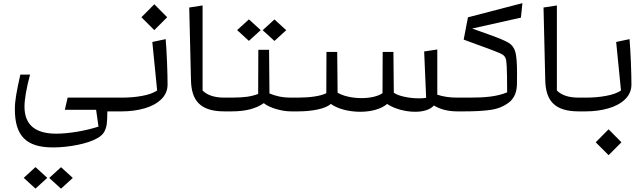

<svg xmlns="http://www.w3.org/2000/svg" viewBox="-20 -688 3979 1186"><path d="M71.8 -13.7C71.8 150.9 141.1 222.7 307.6 222.7C356 222.7 406.7 217.3 459 207C511.2 196.3 551.8 182.6 581.5 165.5C599.6 155.3 613.3 143.1 622.1 129.4C630.4 115.7 636.2 99.1 639.2 80.1C641.6 60.5 643.1 33.7 643.1 0H732.9V-85H397.9L380.4 -9.8H573.7L588.4 94.2C546.4 107.4 502 118.2 454.6 126C407.2 133.8 364.7 137.7 326.7 137.7C201.7 137.7 131.3 85.9 131.3 -28.8C131.3 -74.2 142.6 -140.1 165.5 -227.1H105.5C93.3 -173.3 85 -130.9 79.6 -99.1C74.2 -67.4 71.8 -39.1 71.8 -13.7ZM126.5 410.6 199.2 477.1 272 410.6 199.2 344.2ZM284.2 411.1 356.9 477.5 429.7 411.1 356.9 344.7Z M920.9 -428.7 950.7 -128.9C927.7 -113.8 896.5 -102.5 857.9 -95.7C819.3 -88.4 777.3 -85 732.9 -85H689V0H732.9C783.2 0 829.6 -6.3 872.6 -18.6C915.5 -30.8 950.2 -49.8 976.1 -74.7C1002 -99.6 1015.1 -130.4 1015.1 -166C1015.1 -199.2 1014.2 -245.6 1011.7 -305.2C1009.3 -364.3 1006.3 -411.6 1003.4 -446.3ZM853.5 -581.5 933.1 -502 1012.7 -581.5 933.1 -661.6Z M1409.7 -85H1365.7C1305.2 -85 1260.3 -99.6 1231.4 -128.9V-654.3L1148.9 -641.6L1159.7 -191.9C1162.6 -68.8 1214.8 0 1365.7 0H1409.7Z M1444.8 -502 1517.6 -435.5 1590.3 -502 1517.6 -568.4ZM1602.5 -501.5 1675.3 -435.1 1748 -501.5 1675.3 -567.9ZM1365.7 -85V0H1409.7C1500 0 1560.5 -17.1 1609.4 -50.8C1628.4 -35.6 1654.3 -23.4 1686.5 -14.2C1718.8 -4.9 1749 0 1777.8 0H1821.8V-85H1777.8C1721.2 -85 1682.1 -95.2 1644.5 -110.8L1642.1 -380.4H1575.7L1574.7 -107.9C1553.2 -99.6 1530.3 -93.8 1505.9 -90.3C1481 -86.9 1449.2 -85 1409.7 -85Z M2681.2 -382.3 2600.1 -370.1 2612.3 -83.5C2599.1 -81.5 2584.5 -80.6 2568.4 -80.6C2538.6 -80.6 2509.3 -83.5 2480.5 -89.8C2451.2 -95.7 2428.7 -104 2412.6 -115.2L2410.2 -367.2H2343.8L2342.8 -112.3C2313 -92.3 2265.6 -82 2213.4 -82C2157.2 -82 2102.1 -93.8 2065.4 -115.2L2063 -367.2H1996.6L1995.6 -112.3C1960 -94.2 1894 -85 1821.8 -85H1777.8V0H1821.8C1865.7 0 1905.8 -3.9 1942.4 -11.7C1978.5 -19.5 2005.9 -30.8 2023.9 -45.9C2067.4 -14.6 2136.2 2.4 2205.1 2.4C2272.9 2.4 2334.5 -14.2 2371.1 -45.9C2393.1 -31.2 2419.4 -19.5 2451.2 -10.7C2482.9 -2 2513.7 2.4 2544.4 2.4C2594.7 2.4 2636.7 -9.8 2660.6 -36.6C2694.3 -15.1 2742.7 0 2803.7 0H2847.7V-85H2803.7C2758.8 -85 2717.8 -90.8 2681.2 -103Z M3112.8 -117.7C3050.3 -90.8 2971.7 -85 2881.8 -85H2847.7H2803.7V0H2847.7C2912.1 0 2966.3 -2.9 3010.7 -9.3C3055.2 -15.6 3093.3 -31.2 3125 -56.2C3156.7 -81.1 3172.9 -119.6 3173.3 -171.4L3173.8 -234.9C3173.8 -296.9 3170.4 -340.8 3163.6 -366.2C3156.7 -391.1 3143.1 -410.2 3123 -422.9C3102.5 -435.5 3063.5 -452.1 3005.9 -472.7L2896.5 -511.7L3197.8 -579.1L3207 -668.5L2870.6 -581.1L2844.2 -443.4L3022 -377.9C3055.2 -365.7 3077.1 -356 3087.4 -348.6C3097.7 -341.3 3104.5 -329.6 3106.9 -314C3109.4 -297.9 3111.3 -266.6 3111.8 -219.2Z M3598.1 -85H3554.2C3493.7 -85 3448.7 -99.6 3419.9 -128.9V-654.3L3337.4 -641.6L3348.1 -191.9C3351.1 -68.8 3403.3 0 3554.2 0H3598.1Z M3786.1 -428.7 3815.9 -128.9C3793 -113.8 3761.7 -102.5 3723.1 -95.7C3684.6 -88.4 3642.6 -85 3598.1 -85H3554.2V0H3598.1C3648.4 0 3694.8 -6.3 3737.8 -18.6C3780.8 -30.8 3815.4 -49.8 3841.3 -74.7C3867.2 -99.6 3880.4 -130.4 3880.4 -166C3880.4 -199.2 3879.4 -245.6 3877 -305.2C3874.5 -364.3 3871.6 -411.6 3868.7 -446.3ZM3659.7 190.9 3739.3 270.5 3818.8 190.9 3739.3 110.8Z"/></svg>

Font: SG Kara Light
Style: Regular
Weight: 400
Designer: Damoon Khanjanzadeh
Version: Version 1.000